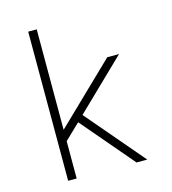

<svg xmlns="http://www.w3.org/2000/svg" viewBox="-109 -825 819 914"><g transform="rotate(-15 300.0 -367.5)"><path d="M114 0V-735H156V-240L446 -520H504L261 -285L504 0H451L232 -257L156 -184V0Z"/></g></svg>

Font: Iosevka Aile Extralight
Style: Regular
Weight: 200
Designer: Belleve Invis
Foundry: Belleve Invis
Version: Version 31.1.0; ttfautohint (v1.8.4)